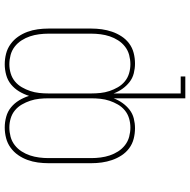

<svg xmlns="http://www.w3.org/2000/svg" viewBox="-16 -758 783 790"><g transform="rotate(90 375.0 -363.5)"><path d="M245 8Q223 8 201.5 2.5Q180 -3 162 -16Q144 -29 131.5 -47Q119 -65 111.5 -85.5Q104 -106 101 -128Q98 -150 98 -172V-348Q98 -370 101 -391.5Q104 -413 111 -433.5Q118 -454 130 -472.5Q142 -491 159.5 -504Q177 -517 198.5 -522.5Q220 -528 242 -528Q262 -528 282 -523Q302 -518 318 -505.5Q334 -493 346 -476Q358 -459 365 -440V-716H295V-735H385V-440Q392 -459 404 -476Q416 -493 432 -505.5Q448 -518 468 -523Q488 -528 508 -528Q530 -528 551.5 -522.5Q573 -517 590.5 -504Q608 -491 620 -472.5Q632 -454 639 -433.5Q646 -413 649 -391.5Q652 -370 652 -348V-172Q652 -150 649 -128Q646 -106 638.5 -85.5Q631 -65 618.5 -47Q606 -29 588 -16Q570 -3 548.5 2.5Q527 8 505 8Q483 8 461 2Q439 -4 422 -18Q405 -32 393.5 -51Q382 -70 375 -92Q368 -70 356.5 -51Q345 -32 328 -18Q311 -4 289 2Q267 8 245 8ZM505 -11Q524 -11 543 -16Q562 -21 577.5 -33Q593 -45 603.5 -61.5Q614 -78 620 -96Q626 -114 628.5 -133.5Q631 -153 631 -172V-348Q631 -367 628.5 -386.5Q626 -406 620 -424Q614 -442 603.5 -458.5Q593 -475 577.5 -487Q562 -499 543 -504Q524 -509 505 -509Q486 -509 467.5 -503.5Q449 -498 434.5 -486Q420 -474 410.5 -457.5Q401 -441 395 -423Q389 -405 387 -386Q385 -367 385 -348V-172Q385 -153 387 -134Q389 -115 395 -97Q401 -79 410.5 -62.5Q420 -46 434.5 -34Q449 -22 467.5 -16.5Q486 -11 505 -11ZM245 -11Q264 -11 282.5 -16.5Q301 -22 315.5 -34Q330 -46 339.5 -62.5Q349 -79 355 -97Q361 -115 363 -134Q365 -153 365 -172V-348Q365 -367 363 -386Q361 -405 355 -423Q349 -441 339.5 -457.5Q330 -474 315.5 -486Q301 -498 282.5 -503.5Q264 -509 245 -509Q226 -509 207 -504Q188 -499 172.5 -487Q157 -475 146.5 -458.5Q136 -442 130 -424Q124 -406 121.5 -386.5Q119 -367 119 -348V-172Q119 -153 121.5 -133.5Q124 -114 130 -96Q136 -78 146.5 -61.5Q157 -45 172.5 -33Q188 -21 207 -16Q226 -11 245 -11Z"/></g></svg>

Font: Iosevka Etoile Thin
Style: Regular
Weight: 100
Designer: Belleve Invis
Foundry: Belleve Invis
Version: Version 22.1.2; ttfautohint (v1.8.4)